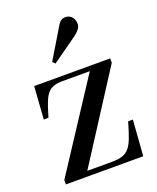

<svg xmlns="http://www.w3.org/2000/svg" viewBox="-145 -868 781 954"><g transform="rotate(-20 246.0 -391.0)"><path d="M36 0V-23L340 -488H195Q156 -488 134 -474.5Q112 -461 98 -429Q84 -397 68 -341L43 -340L55 -513H457V-490L159 -27H290Q322 -27 344 -34Q366 -41 381 -58.5Q396 -76 408 -108Q420 -140 434 -189H459L445 0ZM193 -582 180 -595 274 -751Q284 -769 294.5 -775.5Q305 -782 316 -782Q332 -782 342.5 -774.5Q353 -767 358.5 -755.5Q364 -744 364 -731Q364 -715 353.5 -702Q343 -689 327 -677Z"/></g></svg>

Font: Literata 60pt Medium
Style: Regular
Weight: 500
Designer: Latin by Veronika Burian and Jose Scaglione. Greek by Irene Vlachou. Cyrillic by Vera Evstafieva.
Foundry: TypeTogether
Version: Version 3.103;gftools[0.9.29]